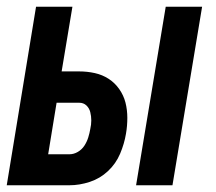

<svg xmlns="http://www.w3.org/2000/svg" viewBox="-22 -550 642 570"><path d="M382 0 470 -530H578L490 0ZM-2 0 85 -530H193L161 -338H213Q237 -338 259.5 -333Q282 -328 300.5 -316Q319 -304 332 -285.5Q345 -267 350.5 -245.5Q356 -224 356 -200Q356 -176 352 -153Q347 -123 334.5 -93.5Q322 -64 298.5 -42Q275 -20 244.5 -10Q214 0 184 0ZM184 -92Q197 -92 209 -99Q221 -106 228.5 -117.5Q236 -129 240 -142Q244 -155 246 -167Q249 -180 249 -192.5Q249 -205 246 -217Q243 -229 234.5 -237Q226 -245 213 -245H146L121 -92Z"/></svg>

Font: Iosevka Curly SmBdExObl
Style: Regular
Weight: 600
Width: 7
Italic angle: -9°
Monospace: yes
Designer: Belleve Invis
Foundry: Belleve Invis
Version: Version 11.1.0; ttfautohint (v1.8.3)